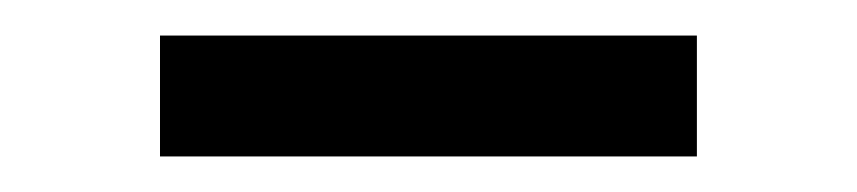

<svg xmlns="http://www.w3.org/2000/svg" viewBox="-20 -752 482 108"><path d="M372 -664V-732H70V-664Z"/></svg>

Font: AllPunType SemiBold
Style: Regular
Weight: 600
Version: 1.0